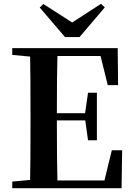

<svg xmlns="http://www.w3.org/2000/svg" viewBox="-20 -997 708 1017"><path d="M401.4 -800.8H324.2L190.4 -957L210 -975.6L362.3 -877.9L514.6 -976.6L535.2 -958ZM572.3 -201.2H627L624 0H44.9V-35.2L139.6 -43.9Q141.6 -142.6 141.6 -345.7V-394.5Q141.6 -596.7 139.6 -697.3L44.9 -706.1V-742.2H603.5L605.5 -545.9H550.8L512.7 -700.2H284.2Q281.2 -602.5 281.2 -397.5H430.7L446.3 -505.9H493.2V-253.9H446.3L431.6 -359.4H281.2Q281.2 -142.6 284.2 -41H533.2Z"/></svg>

Font: GenYoMin TW TTF Bold
Style: Regular
Weight: 700
Version: Version 1.300